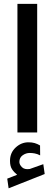

<svg xmlns="http://www.w3.org/2000/svg" viewBox="-20 -698 287 1011"><path d="M70.3 222.2Q53.7 209 43.2 192.9Q32.7 176.8 32.7 148.9Q32.7 106.4 62.3 78.9Q91.8 51.3 129.9 51.3Q148.4 51.3 162.6 55.4Q176.8 59.6 190.9 67.9L191.4 120.1Q176.3 112.3 162.8 109.9Q149.4 107.4 136.7 107.4Q116.7 107.4 99.4 119.6Q82 131.8 82 155.3Q82.5 169.4 95.9 182.6Q109.4 195.8 136.2 191.9Q137.2 191.9 138.4 191.4Q139.6 190.9 140.6 190.4L208 166.5L215.3 218.3L25.4 293.5L18.1 242.7ZM175.8 -677.7V-0.5H71.8V-677.7Z"/></svg>

Font: Vazirmatn RD UI Medium
Style: Regular
Weight: 500
Designer: Saber Rastikerdar
Foundry: Saber Rastikerdar
Version: Version 33.003